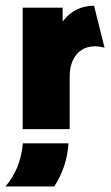

<svg xmlns="http://www.w3.org/2000/svg" viewBox="-44 -460 394 684"><path d="M36.8 0V-432.6H179.2V-383.3Q200 -411.1 228.1 -425.3Q256.2 -439.6 291 -439.6L328.5 -290.3Q319.4 -292.4 311.1 -293.8Q302.8 -295.1 294.4 -295.1Q266.7 -295.1 246.5 -281.9Q226.4 -268.8 215.3 -244.4Q204.2 -220.1 204.2 -186.8V0ZM-24.3 204.2Q2.1 172.9 17.7 135.1Q33.3 97.2 37.5 50.7H200Q197.2 93.1 184.4 131.6Q171.5 170.1 149.3 204.2Z"/></svg>

Font: Afacad Flux Black
Style: Regular
Weight: 900
Designer: Kristian Moeller
Foundry: Dicotype
Version: Version 1.100